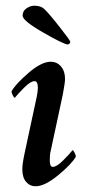

<svg xmlns="http://www.w3.org/2000/svg" viewBox="-20 -649 319 676"><path d="M218.8 -492.2Q202.1 -494.1 130.9 -535.2Q59.6 -576.2 59.6 -593.8Q59.6 -610.4 73.2 -619.6Q86.9 -628.9 100.6 -628.9Q122.1 -628.9 133.8 -619.1Q149.4 -605.5 187.5 -557.1Q225.6 -508.8 227.5 -502Q227.5 -495.1 218.8 -492.2ZM109.4 -308.6Q113.3 -328.1 113.3 -339.8Q113.3 -363.3 101.6 -363.3Q87.9 -363.3 64.9 -340.3Q42 -317.4 32.2 -304.7Q29.3 -304.7 24.9 -313.5Q20.5 -322.3 20.5 -327.1Q34.2 -352.5 80.1 -392.1Q126 -431.6 158.2 -431.6Q180.7 -431.6 194.8 -415Q209 -398.4 209 -371.1Q209 -358.4 201.2 -316.4L158.2 -116.2Q155.3 -105.5 155.3 -84Q155.3 -61.5 166 -61.5Q179.7 -61.5 202.6 -84.5Q225.6 -107.4 235.4 -120.1Q238.3 -120.1 242.7 -111.3Q247.1 -102.5 247.1 -97.7Q233.4 -72.3 185.5 -32.7Q137.7 6.8 105.5 6.8Q85 6.8 71.8 -8.8Q58.6 -24.4 58.6 -52.7Q58.6 -72.3 66.4 -108.4Z"/></svg>

Font: Crimson
Style: SemiboldItalic
Weight: 600
Italic angle: -11°
Version: Version 0.8 ; ttfautohint (v1.00) -l 8 -r 50 -G 200 -x 14 -D